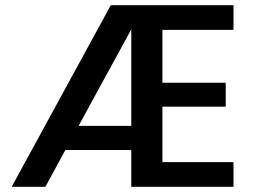

<svg xmlns="http://www.w3.org/2000/svg" viewBox="-20 -720 975 740"><path d="M25 0 407 -700H880V-605H606V-401H850V-309H606V-95H880V0H486V-142H232L155 0ZM486 -607 283 -235H486Z"/></svg>

Font: AWOL-DM SemiBold
Style: Regular
Weight: 600
Designer: Colophon Foundry, Jonny Pinhorn, Mikhail Sharanda
Foundry: Colophon Foundry
Version: Version 1.000;Glyphs 3.2.3 (3260)